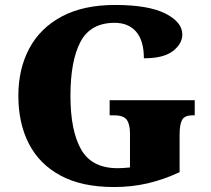

<svg xmlns="http://www.w3.org/2000/svg" viewBox="-20 -744 850 774"><path d="M440 10Q310 10 224.5 -36Q139 -82 96.5 -164.5Q54 -247 54 -358Q54 -466 98 -548.5Q142 -631 229 -677.5Q316 -724 444 -724Q578 -724 646.5 -689.5Q715 -655 715 -605Q715 -568 677.5 -538.5Q640 -509 560 -509Q560 -580 529 -616Q498 -652 442 -652Q345 -652 304.5 -575.5Q264 -499 264 -358Q264 -217 307 -141.5Q350 -66 454 -66Q476 -66 504 -69V-206Q504 -243 491 -261Q478 -279 441 -279H422V-340H765V-279H756Q724 -279 714 -260.5Q704 -242 704 -202V-50Q640 -20 575.5 -5Q511 10 440 10Z"/></svg>

Font: Noto Serif Telugu Black
Style: Regular
Weight: 900
Designer: Jelle Bosma - Monotype Design Team
Foundry: Monotype Imaging Inc.
Version: Version 2.005; ttfautohint (v1.8.4.7-5d5b)